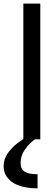

<svg xmlns="http://www.w3.org/2000/svg" viewBox="-66 -770 305 1061"><path d="M141.6 271Q106.4 271 72.8 264.6Q39.1 258.3 12.7 243.7Q-13.7 229 -29.8 205.1Q-45.9 181.2 -45.9 146Q-45.9 128.4 -40.5 112.3Q-35.2 96.2 -26.4 82Q-17.6 67.9 -6.3 55.4Q4.9 43 16.6 32.7Q43.9 8.8 79.1 -10.3H141.6Q106.4 13.2 87.4 35.9Q68.4 58.6 59.6 77.6Q50.8 96.7 49.3 110.6Q47.9 124.5 47.9 130.4Q47.9 165.5 71 179.2Q94.2 192.9 141.6 192.9ZM63 -750H156.7V0H63Z"/></svg>

Font: Michroma
Style: Regular
Weight: 400
Version: Version 1.000